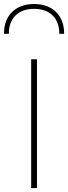

<svg xmlns="http://www.w3.org/2000/svg" viewBox="-23 -949 344 969"><path d="M-2.9 -778.3H21.5Q21.5 -837.4 55.2 -870.8Q88.9 -904.3 148.9 -904.3Q209 -904.3 242.7 -870.8Q276.4 -837.4 276.4 -778.3H300.8Q300.8 -848.6 259.5 -888.7Q218.3 -928.7 148.9 -928.7Q79.6 -928.7 38.3 -888.7Q-2.9 -848.6 -2.9 -778.3ZM163.6 0V-649.9H134.3V0Z"/></svg>

Font: Estedad-FD VF
Style: Regular
Weight: 100
Designer: Amin Abedi
Version: Version 7.3